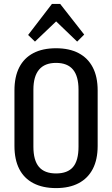

<svg xmlns="http://www.w3.org/2000/svg" viewBox="-20 -955 574 983"><path d="M267 8Q199 8 151 -17Q103 -42 78.5 -90Q54 -138 54 -208V-492Q54 -562 78.5 -610Q103 -658 150.5 -683Q198 -708 267 -708Q335 -708 382.5 -683Q430 -658 455 -610Q480 -562 480 -492V-208Q480 -138 455 -90Q430 -42 382.5 -17Q335 8 267 8ZM267 -67Q326 -67 354 -100Q382 -133 382 -204V-496Q382 -565 353.5 -599Q325 -633 267 -633Q209 -633 180 -598.5Q151 -564 151 -496V-204Q151 -134 179.5 -100.5Q208 -67 267 -67ZM124 -776 246 -935H288L411 -778L375 -742L245 -867H290L159 -742Z"/></svg>

Font: Pathway Extreme Condensed Medium
Style: Regular
Weight: 500
Width: 3
Version: Version 1.001;gftools[0.9.26]